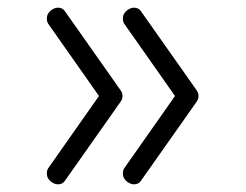

<svg xmlns="http://www.w3.org/2000/svg" viewBox="-20 -529 640 500"><path d="M114 -503Q123 -509 131 -509Q144 -509 151 -497L294 -294Q299 -287 299 -279Q299 -267 287 -258Q278 -252 270 -252Q256 -252 249 -263L107 -465Q102 -471 102 -481Q102 -494 114 -503ZM114 -55Q102 -64 102 -77Q102 -87 107 -93L249 -295Q256 -306 270 -306Q278 -306 287 -300Q299 -291 299 -279Q299 -271 294 -264L151 -61Q144 -49 131 -49Q123 -49 114 -55ZM312 -503Q321 -509 329 -509Q342 -509 349 -497L492 -294Q497 -287 497 -279Q497 -267 485 -258Q476 -252 468 -252Q454 -252 447 -263L305 -465Q300 -471 300 -481Q300 -494 312 -503ZM312 -55Q300 -64 300 -77Q300 -87 305 -93L447 -295Q454 -306 468 -306Q476 -306 485 -300Q497 -291 497 -279Q497 -271 492 -264L349 -61Q342 -49 329 -49Q321 -49 312 -55Z"/></svg>

Font: Agu Display
Style: Regular
Weight: 400
Designer: Oluwaseun Badejo
Version: Version 1.103